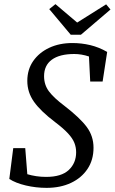

<svg xmlns="http://www.w3.org/2000/svg" viewBox="-20 -893 554 928"><path d="M25 -28 44 -177H102L112 -51Q132 -45 155 -41.5Q178 -38 203 -38Q277 -38 312.5 -71.5Q348 -105 348 -157Q348 -181 339.5 -202.5Q331 -224 309 -248Q287 -272 246 -303Q176 -356 144 -401.5Q112 -447 112 -502Q112 -557 140.5 -598Q169 -639 218 -662Q267 -685 330 -685Q374 -685 416 -675Q458 -665 498 -642L476 -499H416L410 -620Q374 -632 339 -632Q268 -632 230.5 -604.5Q193 -577 193 -525Q193 -483 216.5 -451.5Q240 -420 292 -381Q367 -323 399.5 -279Q432 -235 432 -179Q432 -120 403 -76.5Q374 -33 323 -9Q272 15 205 15Q154 15 105 3.5Q56 -8 25 -28ZM248 -873 353 -784 493 -872 514 -847 371 -725H322L218 -849Z"/></svg>

Font: Source Serif 4 SmText
Style: Italic
Weight: 400
Italic angle: -12°
Designer: Frank Grießhammer
Foundry: Adobe
Version: Version 4.005;hotconv 1.1.0;makeotfexe 2.6.0